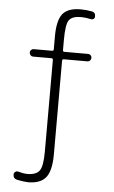

<svg xmlns="http://www.w3.org/2000/svg" viewBox="-63 -782 626 1054"><g transform="rotate(5 250.0 -254.5)"><path d="M73.2 222.7Q49.8 217.8 49.8 194.3Q49.8 186.5 57.1 180.7Q64.5 174.8 72.3 176.8Q104.5 185.5 124 185.5Q172.9 185.5 191.4 160.6Q210 135.7 210 54.7V-450.2Q210 -459 201.2 -459H99.6Q91.8 -459 85.9 -465.3Q80.1 -471.7 80.1 -480Q80.1 -488.3 85.9 -494.1Q91.8 -500 99.6 -500H201.2Q210 -500 210 -508.8V-580.1Q210 -668 238.8 -704.1Q267.6 -740.2 337.9 -740.2Q368.2 -740.2 399.4 -734.4Q420.9 -730.5 419.9 -707Q419.9 -699.2 413.6 -694.3Q407.2 -689.5 399.4 -691.4Q366.2 -698.2 344.7 -698.2Q294.9 -698.2 277.8 -674.3Q260.7 -650.4 260.7 -565.4V-508.8Q260.7 -500 269.5 -500H400.4Q408.2 -500 414.1 -494.1Q419.9 -488.3 419.9 -480Q419.9 -471.7 414.1 -465.3Q408.2 -459 400.4 -459H269.5Q260.7 -459 260.7 -450.2V65.4Q260.7 155.3 231 192.9Q201.2 230.5 131.8 230.5Q108.4 229.5 73.2 222.7Z"/></g></svg>

Font: Rounded Mgen+ 1mn light
Style: Regular
Weight: 200
Designer: [Source Han Sans]
Ryoko NISHIZUKA  (kana & ideographs); Paul D. Hunt (Latin, Greek & Cyrillic); Wenlong ZHANG  (bopomofo
Version: Version 1.059.20150602